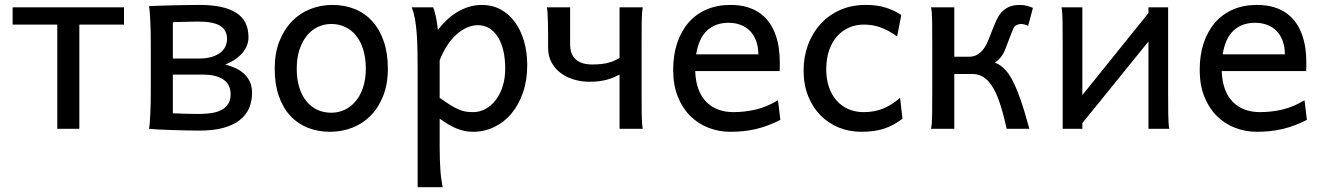

<svg xmlns="http://www.w3.org/2000/svg" viewBox="-20 -528 5426 787"><path d="M488.3 -427.2H305.2V0H214.8V-427.2H31.7V-498H488.3Z M688.5 -63.5Q693.4 -63.5 705.8 -63Q718.3 -62.5 733.9 -62Q749.5 -61.5 766.8 -61.3Q784.2 -61 798.3 -61Q825.7 -61 849.1 -64.9Q872.6 -68.8 889.4 -78.1Q906.2 -87.4 915.8 -103Q925.3 -118.7 925.3 -141.6Q925.3 -181.2 896 -201.7Q866.7 -222.2 810.5 -222.2H688.5ZM1013.2 -146.5Q1013.2 -113.8 1001.5 -85.7Q989.7 -57.6 964.1 -36.9Q938.5 -16.1 897.5 -4.4Q856.4 7.3 798.3 7.3Q772.5 7.3 741.5 6.6Q710.4 5.9 681.2 4.9Q651.9 3.9 627.7 2.7Q603.5 1.5 590.8 0Q592.8 -10.3 594 -26.4Q595.2 -42.5 596.2 -63Q597.2 -83.5 597.7 -107.2Q598.1 -130.9 598.1 -156.2V-341.8Q598.1 -366.7 597.7 -391.4Q597.2 -416 596.2 -437.3Q595.2 -458.5 594 -475.6Q592.8 -492.7 590.8 -502.9Q602.1 -503.4 627.7 -504.4Q653.3 -505.4 684.1 -506.1Q714.8 -506.8 745.8 -507.3Q776.9 -507.8 798.3 -507.8Q897.9 -507.8 948.2 -475.6Q998.5 -443.4 998.5 -376Q998.5 -354.5 990.2 -336.7Q981.9 -318.8 968.3 -304.9Q954.6 -291 937.7 -280.5Q920.9 -270 903.3 -263.7Q922.9 -258.3 942.4 -250Q961.9 -241.7 977.8 -228Q993.7 -214.4 1003.4 -194.6Q1013.2 -174.8 1013.2 -146.5ZM688.5 -288.1H795.9Q825.2 -288.1 846.7 -294.4Q868.2 -300.8 882.6 -311.8Q897 -322.8 903.8 -337.4Q910.6 -352.1 910.6 -368.7Q910.6 -404.3 882.8 -421.9Q855 -439.5 793.5 -439.5Q783.7 -439.5 768.1 -439.2Q752.4 -439 736.6 -438.5Q720.7 -438 707.3 -437.7Q693.8 -437.5 688.5 -437Z M1196.3 -246.6Q1196.3 -204.1 1206.5 -170.4Q1216.8 -136.7 1235.6 -113.5Q1254.4 -90.3 1280.3 -78.1Q1306.2 -65.9 1337.9 -65.9Q1367.2 -65.9 1393.1 -78.1Q1418.9 -90.3 1438.2 -113.5Q1457.5 -136.7 1468.5 -170.4Q1479.5 -204.1 1479.5 -246.6Q1479.5 -289.6 1469.2 -323.5Q1459 -357.4 1440.2 -381.1Q1421.4 -404.8 1395.3 -417.2Q1369.1 -429.7 1337.9 -429.7Q1308.1 -429.7 1282.2 -417.2Q1256.3 -404.8 1237.3 -381.1Q1218.3 -357.4 1207.3 -323.5Q1196.3 -289.6 1196.3 -246.6ZM1106 -246.6Q1106 -309.6 1125 -358.2Q1144 -406.7 1176.3 -440.2Q1208.5 -473.6 1251.5 -490.7Q1294.4 -507.8 1342.8 -507.8Q1393.1 -507.8 1434.8 -490.7Q1476.6 -473.6 1506.6 -440.2Q1536.6 -406.7 1553.2 -358.2Q1569.8 -309.6 1569.8 -246.6Q1569.8 -183.6 1550.8 -135.3Q1531.7 -86.9 1499.5 -54.2Q1467.3 -21.5 1424.3 -4.6Q1381.3 12.2 1333 12.2Q1282.7 12.2 1241 -4.6Q1199.2 -21.5 1169.2 -54.2Q1139.2 -86.9 1122.6 -135.3Q1106 -183.6 1106 -246.6Z M1782.2 -127Q1807.1 -109.4 1825.4 -97.9Q1843.8 -86.4 1858.9 -79.8Q1874 -73.2 1887.9 -70.8Q1901.9 -68.4 1918.9 -68.4Q1944.8 -68.4 1968.5 -80.6Q1992.2 -92.8 2010.5 -116Q2028.8 -139.2 2039.8 -172.1Q2050.8 -205.1 2050.8 -246.6Q2050.8 -287.1 2043.2 -320.1Q2035.6 -353 2021 -376.2Q2006.3 -399.4 1985.6 -412.1Q1964.8 -424.8 1938.5 -424.8Q1917.5 -424.8 1895.5 -415.5Q1873.5 -406.2 1852.8 -388.2Q1832 -370.1 1814 -343Q1795.9 -315.9 1782.2 -280.8ZM1691.9 -236.8Q1691.9 -282.2 1691.2 -321Q1690.4 -359.9 1688 -392.3Q1685.5 -424.8 1680.7 -451.2Q1675.8 -477.5 1667.5 -498H1755.4Q1760.7 -485.4 1766.1 -462.2Q1771.5 -439 1774.9 -405.3Q1792 -427.7 1812.3 -446.8Q1832.5 -465.8 1855.2 -479.2Q1877.9 -492.7 1903.1 -500.2Q1928.2 -507.8 1955.6 -507.8Q1997.1 -507.8 2031.5 -489.5Q2065.9 -471.2 2090.1 -438.2Q2114.3 -405.3 2127.7 -360.1Q2141.1 -314.9 2141.1 -261.2Q2141.1 -198.7 2123.5 -148.2Q2106 -97.7 2075.9 -62Q2045.9 -26.4 2005.4 -7.1Q1964.8 12.2 1918.9 12.2Q1899.4 12.2 1882.1 8.3Q1864.7 4.4 1848.4 -2.4Q1832 -9.3 1815.9 -19.3Q1799.8 -29.3 1782.2 -41.5V73.2Q1782.2 102.5 1783 126.2Q1783.7 149.9 1785.2 169.9Q1786.6 189.9 1789.1 206.8Q1791.5 223.6 1794.4 239.3H1691.9Z M2614.7 -498Q2610.8 -477.5 2610.4 -439.7Q2609.9 -401.9 2609.9 -351.6V-146.5Q2609.9 -96.2 2610.4 -58.3Q2610.8 -20.5 2614.7 0H2519.5V-222.2Q2508.3 -216.3 2496.3 -211.2Q2484.4 -206.1 2469.7 -201.9Q2455.1 -197.8 2436.8 -195.3Q2418.5 -192.9 2395 -192.9Q2363.8 -192.9 2333.5 -201.7Q2303.2 -210.4 2279.5 -227.8Q2255.9 -245.1 2241.2 -271.2Q2226.6 -297.4 2226.6 -332V-382.3Q2226.6 -407.7 2226.1 -429.9Q2225.6 -452.1 2224.6 -470Q2223.6 -487.8 2221.7 -498H2316.9V-346.7Q2316.9 -305.2 2340.1 -284.4Q2363.3 -263.7 2407.2 -263.7Q2449.7 -263.7 2476.1 -271.5Q2502.4 -279.3 2519.5 -290.5V-498Z M2829.6 -236.8Q2831.1 -193.8 2843 -162.1Q2855 -130.4 2875.7 -109.6Q2896.5 -88.9 2924.6 -78.6Q2952.6 -68.4 2985.8 -68.4Q3033.2 -68.4 3078.6 -79.1Q3124 -89.8 3168.9 -117.2L3178.7 -36.6Q3152.8 -23.4 3127.9 -14.2Q3103 -4.9 3078.1 1Q3053.2 6.8 3027.6 9.5Q3002 12.2 2973.6 12.2Q2926.8 12.2 2884.3 -4.2Q2841.8 -20.5 2809.6 -52.5Q2777.3 -84.5 2758.3 -131.8Q2739.3 -179.2 2739.3 -241.7Q2739.3 -302.2 2755.6 -351.3Q2772 -400.4 2802.2 -435.3Q2832.5 -470.2 2876 -489Q2919.4 -507.8 2973.6 -507.8Q3013.7 -507.8 3044.4 -498.3Q3075.2 -488.8 3097.7 -471.9Q3120.1 -455.1 3135.3 -432.6Q3150.4 -410.2 3159.4 -384.3Q3168.5 -358.4 3172.4 -330.3Q3176.3 -302.2 3176.3 -274.9V-255.9Q3176.3 -243.7 3175.8 -236.8ZM3088.4 -305.2Q3088.4 -336.4 3079.3 -360.6Q3070.3 -384.8 3054 -401.4Q3037.6 -418 3015.1 -426.3Q2992.7 -434.6 2966.3 -434.6Q2912.6 -434.6 2878.4 -403.1Q2844.2 -371.6 2833.5 -305.2Z M3657.2 -378.4Q3624 -402.8 3591.3 -415Q3558.6 -427.2 3520.5 -427.2Q3487.8 -427.2 3459.7 -414.8Q3431.6 -402.3 3410.9 -378.9Q3390.1 -355.5 3378.4 -321.3Q3366.7 -287.1 3366.7 -244.1Q3366.7 -204.6 3377.4 -172.4Q3388.2 -140.1 3408.2 -116.9Q3428.2 -93.8 3456.5 -81.1Q3484.9 -68.4 3520.5 -68.4Q3564.9 -68.4 3601.1 -83.5Q3637.2 -98.6 3669.4 -127L3679.2 -41.5Q3660.6 -27.3 3642.3 -17.3Q3624 -7.3 3604 -0.7Q3584 5.9 3561 9Q3538.1 12.2 3510.7 12.2Q3461.4 12.2 3418.5 -5.1Q3375.5 -22.5 3343.3 -55.2Q3311 -87.9 3292.5 -134.3Q3273.9 -180.7 3273.9 -239.3Q3273.9 -294.4 3291.7 -343.3Q3309.6 -392.1 3342.5 -428.7Q3375.5 -465.3 3422.6 -486.6Q3469.7 -507.8 3527.8 -507.8Q3576.7 -507.8 3612.1 -496.3Q3647.5 -484.9 3674.3 -466.3Z M3891.6 -295.4H3952.6Q3960.9 -295.4 3970.2 -297.6Q3979.5 -299.8 3988.8 -305.7Q3998 -311.5 4006.8 -321.3Q4015.6 -331.1 4023.4 -346.7Q4029.8 -359.4 4036.6 -377L4050.3 -412.1Q4057.1 -429.7 4064.5 -445.6Q4071.8 -461.4 4079.6 -471.2Q4093.8 -489.3 4113.3 -498.5Q4132.8 -507.8 4160.2 -507.8Q4174.3 -507.8 4188.5 -504.4Q4202.6 -501 4213.9 -495.6L4194.3 -422.4Q4188.5 -424.8 4180.9 -427.2Q4173.3 -429.7 4165 -429.7Q4155.8 -429.7 4146.7 -425Q4137.7 -420.4 4133.3 -410.2Q4126.5 -394.5 4117.7 -371.1Q4108.9 -347.7 4099.1 -322.3Q4092.3 -305.7 4081.8 -293Q4071.3 -280.3 4057.6 -271Q4072.8 -266.6 4088.1 -253.7Q4103.5 -240.7 4116.2 -222.2Q4129.4 -202.1 4140.9 -176.3Q4152.3 -150.4 4162.6 -121.3Q4172.9 -92.3 4181.9 -61.3Q4190.9 -30.3 4199.2 0H4106.4Q4097.7 -38.6 4089.4 -68.6Q4081.1 -98.6 4072.3 -122.1Q4063.5 -145.5 4054 -162.6Q4044.4 -179.7 4033.2 -192.9Q4021 -207 4004.2 -215.8Q3987.3 -224.6 3967.3 -224.6H3891.6V0H3796.4Q3800.3 -20.5 3800.8 -59.3Q3801.3 -98.1 3801.3 -148.9V-349.1Q3801.3 -399.9 3800.8 -438.7Q3800.3 -477.5 3796.4 -498H3891.6Z M4416.5 -498V-138.2L4687.5 -474.6V-498H4768.1V-148.9Q4768.1 -98.1 4768.6 -59.3Q4769 -20.5 4772.9 0H4687.5V-357.9L4416.5 -23.4V0H4335.9V-349.1Q4335.9 -399.9 4335.4 -438.7Q4335 -477.5 4331.1 -498Z M4987.8 -236.8Q4989.3 -193.8 5001.2 -162.1Q5013.2 -130.4 5033.9 -109.6Q5054.7 -88.9 5082.8 -78.6Q5110.8 -68.4 5144 -68.4Q5191.4 -68.4 5236.8 -79.1Q5282.2 -89.8 5327.1 -117.2L5336.9 -36.6Q5311 -23.4 5286.1 -14.2Q5261.2 -4.9 5236.3 1Q5211.4 6.8 5185.8 9.5Q5160.2 12.2 5131.8 12.2Q5085 12.2 5042.5 -4.2Q5000 -20.5 4967.8 -52.5Q4935.5 -84.5 4916.5 -131.8Q4897.5 -179.2 4897.5 -241.7Q4897.5 -302.2 4913.8 -351.3Q4930.2 -400.4 4960.4 -435.3Q4990.7 -470.2 5034.2 -489Q5077.6 -507.8 5131.8 -507.8Q5171.9 -507.8 5202.6 -498.3Q5233.4 -488.8 5255.9 -471.9Q5278.3 -455.1 5293.5 -432.6Q5308.6 -410.2 5317.6 -384.3Q5326.7 -358.4 5330.6 -330.3Q5334.5 -302.2 5334.5 -274.9V-255.9Q5334.5 -243.7 5334 -236.8ZM5246.6 -305.2Q5246.6 -336.4 5237.5 -360.6Q5228.5 -384.8 5212.2 -401.4Q5195.8 -418 5173.3 -426.3Q5150.9 -434.6 5124.5 -434.6Q5070.8 -434.6 5036.6 -403.1Q5002.4 -371.6 4991.7 -305.2Z"/></svg>

Font: Andika Cyr
Style: Regular
Weight: 400
Designer: Victor Gaultney, Annie Olsen, Julie Remington, Don Collingsworth, Eric Hays, Becca Hirsbrunner
Foundry: SIL International
Version: Version 5.000